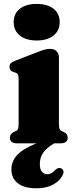

<svg xmlns="http://www.w3.org/2000/svg" viewBox="-20 -754 385 1010"><path d="M173 -541Q117 -541 84.5 -567Q52 -593 52 -638Q52 -682.5 84.5 -708Q117 -733.5 173 -733.5Q229 -733.5 261.5 -708Q294 -682.5 294 -638Q294 -593 261.5 -567Q229 -541 173 -541ZM290 -452V-105Q290 -85 293 -76.8Q296 -68.5 303.5 -65L314.5 -60Q336 -50.5 336 -30Q336 0 298 0H265Q226 23 207.8 48.5Q189.5 74 189.5 108.5Q189.5 136.5 200.5 149.5Q211.5 162.5 228.5 162.5Q241 162.5 251 156.5Q261 150.5 270.5 140.5Q277.5 134 284.2 131Q291 128 299 130.5Q307.5 133 312.5 142.8Q317.5 152.5 309 168.5Q295 197 259.8 216.8Q224.5 236.5 172.5 236.5Q108 236.5 74 210.2Q40 184 40 137Q40 94.5 70.2 61.5Q100.5 28.5 171.5 0H70Q32 0 32 -30Q32 -50.5 53.5 -60L64.5 -65Q72 -68.5 75 -76.8Q78 -85 78 -105V-340Q78 -356 73.8 -362.8Q69.5 -369.5 61 -372L50 -375.5Q30 -382 30 -402Q30 -414 36.5 -421Q43 -428 61 -435L172 -478Q199 -488.5 214.5 -492.8Q230 -497 242 -497Q266 -497 278 -484.2Q290 -471.5 290 -452Z"/></svg>

Font: Fraunces 9pt S000 Black
Style: Regular
Weight: 900
Version: Version 1.000; ttfautohint (v1.8.3)